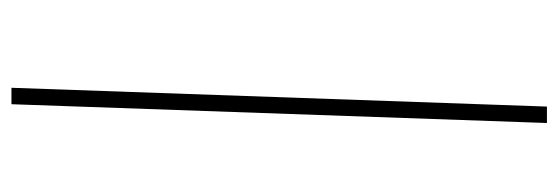

<svg xmlns="http://www.w3.org/2000/svg" viewBox="-332 -510 952 327"><g transform="rotate(90 143.5 -346.0)"><path d="M129 110 161 -802H189L157 110Z"/></g></svg>

Font: Display Extralight
Style: Italic
Weight: 200
Italic angle: -2°
Designer: Latin by Veronika Burian and Jose Scaglione. Greek by Irene Vlachou. Cyrillic by Vera Evstafieva
Foundry: TypeTogether
Version: Version 3.002